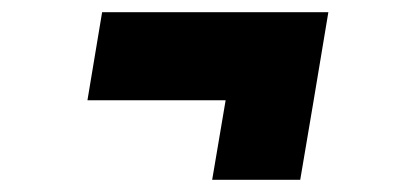

<svg xmlns="http://www.w3.org/2000/svg" viewBox="-20 -429 680 314"><path d="M147 -409H517L493 -265L471 -135H327L349 -265H123Z"/></svg>

Font: Oak Sans Black
Style: Italic
Weight: 900
Italic angle: -9.5°
Foundry: Erik Kennedy, Walven
Version: Version 1.000